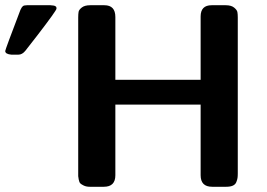

<svg xmlns="http://www.w3.org/2000/svg" viewBox="-25 -714 1022 734"><path d="M-5 -519Q-5 -524 53 -676Q58 -687 62.5 -690.5Q67 -694 78 -694H168Q169 -694 172.5 -693.5Q176 -693 177.5 -693Q179 -693 181.5 -692.5Q184 -692 185.5 -691Q187 -690 188.5 -689Q190 -688 190.5 -686Q191 -684 191 -681Q191 -674 118 -579Q90 -543 72 -520Q60 -505 45 -505H19Q-5 -507 -5 -519ZM274 -54V-647Q274 -661 275.5 -669Q277 -677 288 -685.5Q299 -694 320 -694H374Q416 -694 416 -649V-409H742V-651Q742 -694 784 -694H838Q859 -694 870 -685Q881 -676 882.5 -668Q884 -660 884 -647V-54Q884 -53 884 -51Q884 -40 883 -33.5Q882 -27 878.5 -18Q875 -9 865.5 -4.5Q856 0 840 0H786Q742 0 742 -44V-314H416V-44Q416 0 372 0H318Q305 0 295.5 -4.5Q286 -9 282 -13Q278 -17 276 -27.5Q274 -38 274 -40.5Q274 -43 274 -54Z"/></svg>

Font: CMU Sans Serif
Style: Bold
Weight: 700
Version: Version 0.7.0